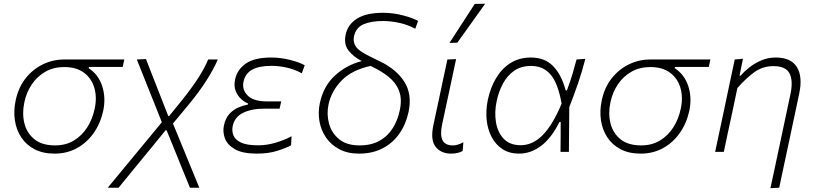

<svg xmlns="http://www.w3.org/2000/svg" viewBox="-20 -813 4370 1028"><path d="M272.5 9.5Q209.5 9.5 164.8 -14Q120 -37.5 93.8 -77.5Q67.5 -117.5 59.8 -168.2Q52 -219 63.5 -273.5Q77.5 -343 116.2 -392.5Q155 -442 209 -468.2Q263 -494.5 323.5 -494.5H645.5L637 -454.5H456L454.5 -448Q507 -414 527.2 -351.8Q547.5 -289.5 532.5 -219Q517.5 -151.5 481 -100Q444.5 -48.5 391.2 -19.5Q338 9.5 272.5 9.5ZM275 -34.5Q332.5 -34.5 375.8 -60.8Q419 -87 447 -131Q475 -175 486.5 -229Q500 -290 485.5 -341.2Q471 -392.5 430.2 -423.2Q389.5 -454 324 -454Q267 -454 223 -429Q179 -404 150.2 -361.2Q121.5 -318.5 110.5 -266Q97.5 -205 110.8 -152.2Q124 -99.5 164.8 -67Q205.5 -34.5 275 -34.5Z M557 192Q593 148.5 646.8 83.2Q700.5 18 764 -58.5L846.5 -158.5L808 -255.5Q784 -315 760 -375.5Q736 -436 712.5 -494.5L761.5 -497Q774.5 -463 792.2 -418Q810 -373 826.8 -330Q843.5 -287 854.5 -259L881 -191.5H885.5L954.5 -276.5Q1010 -346 1043.8 -399.2Q1077.5 -452.5 1094.5 -494.5H1146Q1125.5 -445.5 1086.2 -383.5Q1047 -321.5 991.5 -254.5L906 -151.5L962 -15.5Q991 56 1010 101.5Q1029 147 1047 192H997Q977.5 144.5 958.2 97Q939 49.5 919 0L872 -115.5H866.5L801 -35Q738 41.5 693.2 96.2Q648.5 151 615 192Z M1355.5 9.5Q1278.5 9.5 1237.8 -14Q1197 -37.5 1184.2 -72.2Q1171.5 -107 1179 -141.5Q1187 -179.5 1207.8 -202.5Q1228.5 -225.5 1255.2 -237Q1282 -248.5 1307 -253L1308 -259Q1290 -266 1271 -283Q1252 -300 1241.8 -326.2Q1231.5 -352.5 1238.5 -387Q1250 -440.5 1296.2 -472.8Q1342.5 -505 1432 -505Q1483 -505 1533.2 -492.2Q1583.5 -479.5 1611.5 -463.5L1596 -420.5Q1557 -442 1514.5 -451.2Q1472 -460.5 1434 -460.5Q1367.5 -460.5 1330.5 -440.2Q1293.5 -420 1283.5 -374.5Q1275 -333 1306 -301.5Q1337 -270 1410.5 -270H1485.5L1477 -231H1388.5Q1327 -231 1281.8 -209Q1236.5 -187 1226 -138.5Q1220.5 -111.5 1230 -87.8Q1239.5 -64 1270.8 -49.5Q1302 -35 1361.5 -35Q1409 -35 1456 -49Q1503 -63 1541 -83.5L1538.5 -35Q1511 -20 1463.8 -5.2Q1416.5 9.5 1355.5 9.5Z M1902 9.5Q1841.5 9.5 1797.2 -13.8Q1753 -37 1726 -76Q1699 -115 1690.5 -163Q1682 -211 1692.5 -261Q1712.5 -353.5 1774 -409.2Q1835.5 -465 1917 -486Q1872 -509 1845.8 -542.8Q1819.5 -576.5 1831 -629Q1842.5 -682.5 1892 -713.5Q1941.5 -744.5 2030.5 -744.5Q2084 -744.5 2136.2 -731Q2188.5 -717.5 2218.5 -701L2203.5 -659Q2162 -681.5 2116.2 -691Q2070.5 -700.5 2031 -700.5Q1966.5 -700.5 1926 -682.8Q1885.5 -665 1875.5 -619Q1868.5 -588 1885.8 -563Q1903 -538 1962 -510L2015 -484Q2102.5 -442 2145 -375Q2187.5 -308 2167.5 -213.5Q2153.5 -148 2118.5 -97.8Q2083.5 -47.5 2029 -19Q1974.5 9.5 1902 9.5ZM1739 -254Q1728 -201.5 1741.8 -151Q1755.5 -100.5 1796 -67.5Q1836.5 -34.5 1904.5 -34.5Q1968 -34.5 2012 -59.2Q2056 -84 2082.5 -126.2Q2109 -168.5 2120 -220.5Q2133.5 -281.5 2117 -325.5Q2100.5 -369.5 2060.5 -401.8Q2020.5 -434 1964 -460Q1865 -438.5 1810 -382.8Q1755 -327 1739 -254Z M2395.5 9.5Q2341 9.5 2312.2 -27.2Q2283.5 -64 2300.5 -143.5Q2309 -183.5 2315 -212Q2321 -240.5 2328 -271.5Q2341 -334 2352.2 -386.5Q2363.5 -439 2375.5 -494.5L2422 -496.5Q2402.5 -404.5 2385.8 -326.8Q2369 -249 2357.5 -195L2347 -146Q2335.5 -91 2349 -62.8Q2362.5 -34.5 2405.5 -34.5Q2430.5 -34.5 2461 -51.5L2457 -4.5Q2446 1.5 2430.8 5.5Q2415.5 9.5 2395.5 9.5ZM2386.5 -583Q2421 -636.5 2454.8 -688.5Q2488.5 -740.5 2522 -792L2577.5 -793Q2540 -740.5 2503 -688.5Q2466 -636.5 2428.5 -584.5Z M2759 9.5Q2707 9.5 2670.2 -14.8Q2633.5 -39 2612 -80Q2590.5 -121 2585.5 -172.8Q2580.5 -224.5 2592 -279Q2606 -344.5 2636.8 -395.8Q2667.5 -447 2714.2 -476Q2761 -505 2823 -505Q2896.5 -505 2941.5 -459Q2986.5 -413 3008.5 -329.5H3015.5Q3034 -379 3046 -419.5Q3058 -460 3067 -494.5L3114 -498Q3098 -434.5 3075.5 -368.5Q3053 -302.5 3028 -239.5Q3027 -119.5 3026 0H2981Q2981.5 -41 2981.8 -81.2Q2982 -121.5 2982 -160H2975.5Q2932.5 -74 2877.5 -32.2Q2822.5 9.5 2759 9.5ZM2768 -35.5Q2832 -35.5 2885.5 -89.5Q2939 -143.5 2987 -258Q2967.5 -368 2927.8 -414Q2888 -460 2823.5 -460Q2770 -460 2732.8 -434Q2695.5 -408 2672.8 -365.2Q2650 -322.5 2639.5 -273Q2626.5 -213 2635.5 -158.5Q2644.5 -104 2677.2 -69.8Q2710 -35.5 2768 -35.5Z M3410.5 9.5Q3347.5 9.5 3302.8 -14Q3258 -37.5 3231.8 -77.5Q3205.5 -117.5 3197.8 -168.2Q3190 -219 3201.5 -273.5Q3215.5 -343 3254.2 -392.5Q3293 -442 3347 -468.2Q3401 -494.5 3461.5 -494.5H3783.5L3775 -454.5H3594L3592.5 -448Q3645 -414 3665.2 -351.8Q3685.5 -289.5 3670.5 -219Q3655.5 -151.5 3619 -100Q3582.5 -48.5 3529.2 -19.5Q3476 9.5 3410.5 9.5ZM3413 -34.5Q3470.5 -34.5 3513.8 -60.8Q3557 -87 3585 -131Q3613 -175 3624.5 -229Q3638 -290 3623.5 -341.2Q3609 -392.5 3568.2 -423.2Q3527.5 -454 3462 -454Q3405 -454 3361 -429Q3317 -404 3288.2 -361.2Q3259.5 -318.5 3248.5 -266Q3235.5 -205 3248.8 -152.2Q3262 -99.5 3302.8 -67Q3343.5 -34.5 3413 -34.5Z M4105 194.5Q4116 144.5 4129.8 79.2Q4143.5 14 4159 -58.5Q4172 -120 4185.5 -183.5Q4199 -247 4212 -308Q4227.5 -381 4207.2 -420Q4187 -459 4121 -459Q4062.5 -459 4016.5 -424.8Q3970.5 -390.5 3928 -341.5L3902.5 -220Q3889.5 -159.5 3878.2 -107.8Q3867 -56 3855.5 0H3809Q3821 -56 3832 -108Q3843 -160 3856 -220.5L3866.5 -270.5Q3876 -316 3888.2 -373.8Q3900.5 -431.5 3914 -494.5L3958 -498.5L3939.5 -408H3945.5Q3962 -427.5 3990 -450.2Q4018 -473 4054.5 -489Q4091 -505 4134 -505Q4215 -505 4246.8 -453.8Q4278.5 -402.5 4259 -311.5Q4248 -259 4238.8 -215.5Q4229.5 -172 4222.5 -139.5L4204.5 -54Q4191.5 7 4178.2 68.5Q4165 130 4152 192Z"/></svg>

Font: Commissioner ExtraLight
Style: Italic
Weight: 200
Italic angle: -12°
Designer: Kostas Bartsokas
Foundry: Kostas Bartsokas
Version: Version 1.000; ttfautohint (v1.8.3)